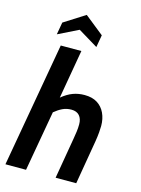

<svg xmlns="http://www.w3.org/2000/svg" viewBox="-140 -1039 817 1116"><g transform="rotate(15 269.0 -480.5)"><path d="M7 0 139 -750H263L212 -456Q246 -484 278.5 -496Q311 -508 348 -508Q394 -508 424.5 -489Q455 -470 471 -436Q487 -402 487 -359Q487 -345 485 -320.5Q483 -296 478 -265L433 0H309L351 -246Q355 -268 358 -291Q361 -314 361 -335Q361 -368 344.5 -387Q328 -406 296 -406Q267 -406 243 -394.5Q219 -383 195 -363L131 0ZM341 -795 222 -867 100 -807 113 -881 239 -961 354 -869Z"/></g></svg>

Font: Cabin VF Beta
Style: Italic
Weight: 400
Italic angle: -7°
Designer: Pablo Impallari
Foundry: Pablo Impallari. http://www.impallari.com Igino Marini. http://www.ikern.com
Version: Version 2.300